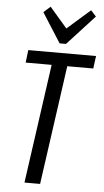

<svg xmlns="http://www.w3.org/2000/svg" viewBox="-62 -977 551 1016"><g transform="rotate(5 213.5 -469.5)"><path d="M427 -700 418 -633H239L286 -676L191 0H108L203 -676L236 -633H59L67 -700ZM408 -908 263 -750H229L129 -907L165 -939L272 -815H239L380 -939Z"/></g></svg>

Font: Pathway Extreme Condensed
Style: Italic
Weight: 400
Width: 3
Italic angle: -8°
Version: Version 1.001;gftools[0.9.26]